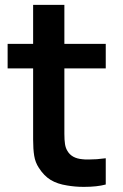

<svg xmlns="http://www.w3.org/2000/svg" viewBox="-20 -738 491 768"><path d="M237.5 -236.5V-203Q237.5 -177.5 240 -161.8Q242.5 -146 249 -135.5Q266 -104.5 310.5 -101Q314 -100.5 320 -100.2Q326 -100 334.5 -100Q350.5 -100 367.5 -101.2Q384.5 -102.5 403 -105V0Q368.5 9.5 315.5 9.5Q296.5 9.5 280 8Q263.5 6.5 249 4Q209.5 -2 182.8 -18.2Q156 -34.5 135.5 -66.5Q121 -88.5 116.8 -115Q112.5 -141.5 112.5 -180V-230V-464.5H10.5V-562.5H112.5V-718.5H237.5V-562.5H403V-464.5H237.5Z"/></svg>

Font: Russisch Sans
Style: Bold
Weight: 700
Designer: Michael Sharanda (font) & Cristiano Sobral (main changes)
Foundry: Michael Sharanda
Version: Version 2.00;September 8, 2020;FontCreator 13.0.0.2681 64-bi